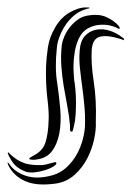

<svg xmlns="http://www.w3.org/2000/svg" viewBox="-42 -490 351 513"><path d="M123 -369Q124 -378 129 -390.5Q134 -403 142.5 -414.5Q151 -426 163 -435.5Q175 -445 190 -448Q222 -454 243 -444Q264 -434 275 -421Q279 -415 278 -414Q276 -412 271 -415Q265 -419 251.5 -422Q238 -425 222.5 -423.5Q207 -422 192.5 -414Q178 -406 169 -388Q161 -371 158 -353Q155 -335 154.5 -319.5Q154 -304 155 -293Q156 -282 156 -278Q158 -267 159.5 -250.5Q161 -234 161 -217Q161 -200 160 -183.5Q159 -167 156 -155Q155 -152 153.5 -145Q152 -138 150 -138Q145 -138 145 -145Q145 -152 145 -155Q143 -180 138 -205.5Q133 -231 128.5 -258Q124 -285 122 -312.5Q120 -340 123 -369ZM88 -171Q89 -191 84.5 -227.5Q80 -264 81 -312Q82 -337 86 -363.5Q90 -390 105 -416Q121 -444 145.5 -457.5Q170 -471 188 -470Q191 -470 194 -470Q197 -470 197 -469Q197 -467 196 -467.5Q195 -468 189 -466Q171 -461 157 -449.5Q143 -438 133 -423Q123 -408 117 -392Q111 -376 110 -363Q104 -308 111 -267Q116 -234 119 -198.5Q122 -163 116.5 -133.5Q111 -104 95.5 -84.5Q80 -65 48 -63Q45 -63 40.5 -63.5Q36 -64 36 -66Q36 -68 45 -73Q71 -85 79 -108Q87 -131 88 -171ZM-18 -53Q-4 -31 26.5 -20.5Q57 -10 99 -22Q120 -28 136 -43Q152 -58 162.5 -76.5Q173 -95 178.5 -115Q184 -135 185 -152Q186 -180 183.5 -207Q181 -234 177.5 -259.5Q174 -285 171.5 -309Q169 -333 171 -356Q173 -381 185 -394Q197 -407 214.5 -410.5Q232 -414 251 -408Q270 -402 286 -389Q290 -387 289 -384Q289 -382 287 -383Q285 -384 283 -385Q246 -397 225.5 -392Q205 -387 203 -356Q201 -320 208.5 -271.5Q216 -223 214 -164Q215 -144 209.5 -118Q204 -92 191.5 -67.5Q179 -43 158.5 -24Q138 -5 110 0Q57 8 25.5 -6Q-6 -20 -20 -49Q-22 -55 -22 -56H-21Q-21 -56 -18 -53ZM26 -53Q45 -48 72 -49Q81 -50 94 -54Q107 -58 108 -56Q111 -52 102 -46Q93 -40 79 -35.5Q65 -31 50 -29.5Q35 -28 25 -32Q6 -40 -2.5 -49.5Q-11 -59 -18 -73L-20 -77Q-22 -81 -21 -82Q-20 -83 -18 -82Q-17 -81 -17 -80Q-5 -69 3.5 -63.5Q12 -58 26 -53Z"/></svg>

Font: mr_AkronimG
Style: Regular
Weight: 400
Version: Version 1.002 April 14, 2020